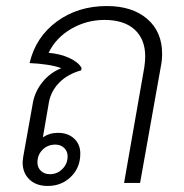

<svg xmlns="http://www.w3.org/2000/svg" viewBox="-20 -606 609 636"><path d="M517 -428Q517 -406 513 -387L444 0H391L458 -383Q461 -403 461 -419Q461 -476 426 -508Q391 -540 326 -540Q267 -540 216 -510.5Q165 -481 141 -431Q179 -428 209.5 -414Q240 -400 250 -381L249 -373Q205 -361 177 -333Q149 -305 142 -267L122 -151Q144 -166 172 -166Q205 -166 225.5 -147Q246 -128 246 -97Q246 -51 215 -20.5Q184 10 138 10Q100 10 77.5 -11.5Q55 -33 55 -68Q55 -73 57 -87L89 -266Q96 -304 121.5 -335Q147 -366 183 -380Q166 -387 136.5 -391.5Q107 -396 78 -397Q98 -483 168 -534.5Q238 -586 334 -586Q418 -586 467.5 -543.5Q517 -501 517 -428ZM163 -127Q138 -127 121 -110Q104 -93 104 -68Q104 -51 115.5 -40Q127 -29 145 -29Q170 -29 187 -46.5Q204 -64 204 -88Q204 -105 192.5 -116Q181 -127 163 -127Z"/></svg>

Font: Sarabun ExtraLight
Style: Italic
Weight: 275
Italic angle: -10°
Designer: Suppakit Chalermlarp | Katatrad Co.,Ltd.
Foundry: Cadson Demak Co.,Ltd.
Version: Version 1.000; ttfautohint (v1.6)